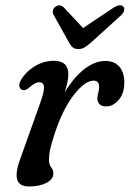

<svg xmlns="http://www.w3.org/2000/svg" viewBox="-20 -682 481 712"><path d="M65.5 -348Q56.5 -349 52.8 -358.5Q49 -368 56 -382Q72 -412.5 106 -434.5Q140 -456.5 180 -456.5Q233.5 -456.5 233.5 -406Q233.5 -393 229.8 -376Q226 -359 220 -339.5Q254 -396 293 -426Q332 -456 370.5 -456Q404 -456 422.5 -434.8Q441 -413.5 441 -376.5Q441 -336 420.5 -311.8Q400 -287.5 373.5 -287.5Q356 -287.5 348.5 -296.2Q341 -305 341 -316.5Q341 -327 344.2 -337Q347.5 -347 347.5 -360Q347.5 -383 327 -383Q295 -383 253.8 -330Q212.5 -277 183 -187Q170 -148 165.8 -127.2Q161.5 -106.5 161.5 -90.5Q161.5 -72 169.8 -61.5Q178 -51 178 -39Q178 -17.5 152.5 -4Q127 9.5 88 9.5Q50 9.5 43.2 -18Q36.5 -45.5 58 -101L130.5 -304Q144 -342 143 -359.5Q142 -377 125 -377Q110 -377 87.5 -356.5Q73.5 -345 65.5 -348ZM319.5 -526Q306 -514 295 -507Q284 -500 271 -500Q257 -500 249.2 -506.8Q241.5 -513.5 235 -526L179.5 -625.5Q169.5 -645 185.5 -657Q202 -669 217.5 -653.5L288 -578L401 -653.5Q426.5 -669.5 438 -657Q442 -652 440.2 -643Q438.5 -634 428 -624.5Z"/></svg>

Font: Fraunces 72pt SuperSoft
Style: Italic
Weight: 400
Italic angle: -16°
Version: Version 1.000;[b76b70a41]